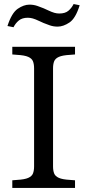

<svg xmlns="http://www.w3.org/2000/svg" viewBox="-20 -932 432 952"><path d="M41 0V-38L65 -40Q102 -42 120 -50Q138 -58 143.5 -72Q149 -86 149 -107V-593Q149 -614 143.5 -628Q138 -642 120 -650Q102 -658 65 -660L41 -662V-700H352V-662L327 -660Q290 -658 272 -650Q254 -642 248.5 -628Q243 -614 243 -593V-107Q243 -86 248.5 -72Q254 -58 272 -50Q290 -42 327 -40L352 -38V0ZM47 -797 17 -803Q38 -868 68 -888.5Q98 -909 126 -909Q147 -909 165.5 -902.5Q184 -896 196 -891L218 -881Q237 -872 249.5 -868.5Q262 -865 274 -865Q303 -865 319 -878.5Q335 -892 345 -912L375 -906Q355 -841 324.5 -820.5Q294 -800 266 -800Q245 -800 226.5 -806.5Q208 -813 196 -818L174 -828Q155 -837 142.5 -840.5Q130 -844 118 -844Q90 -844 73.5 -830.5Q57 -817 47 -797Z"/></svg>

Font: Hedvig Letters Serif 14pt
Style: Regular
Weight: 400
Designer: Alexander Örn & Tor Weibull
Foundry: Kanon Foundry
Version: Version 1.000; ttfautohint (v1.8.4.7-5d5b)